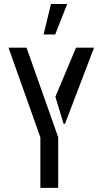

<svg xmlns="http://www.w3.org/2000/svg" viewBox="-20 -916 499 936"><path d="M192.4 -748 228.5 -896.5H307.6L249 -748ZM21.5 -683.6H109.4L263.7 -247.1V0H176.8V-246.1ZM250 -444.3 350.6 -683.6H438.5L296.9 -312.5H290Z"/></svg>

Font: Post No Bills Colombo
Style: SemiBold
Weight: 700
Designer: Kosala Senevirathne, Siva Puranthara, Lasantha Premarathna, Tharique Azeez
Foundry: Mooniak
Version: Version 1.220 ; ttfautohint (v1.5)